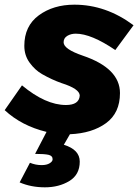

<svg xmlns="http://www.w3.org/2000/svg" viewBox="-39 -567 591 821"><path d="M153 234Q94 234 45 213L89 129Q113 139 139 139Q160.5 139 173.2 131.2Q186 123.5 186 114Q186 99 168.5 95Q151 91 111 91L160 -3Q53 -29 -19 -96L55 -202Q156 -118 243 -118Q299 -118 302 -158Q302 -187 224.5 -211.5Q183 -226 141 -250Q110.5 -267.5 87.8 -298.8Q65 -330 65 -371Q65 -456 127 -501.5Q189 -547 279 -547Q414 -547 532 -459L454 -353Q351 -423 285 -423Q264 -423 248.5 -413.5Q233 -404 233 -386Q233 -357 315 -329Q474 -275 474 -169Q474 -84 414.5 -40.5Q355 3 260 7L234 52Q302 73 302 124Q302 180 257.5 207Q213 234 153 234Z"/></svg>

Font: Argentum Sans
Style: Bold Italic
Weight: 700
Italic angle: -11°
Designer: Julieta Ulanovsky (font), Cristiano Sobral (main changes and remaster)
Foundry: Julieta Ulanovsky (font), Cristiano Sobral (main changes and remaster)
Version: Version 2.007;June 15, 2022;FontCreator 14.0.0.2814 64-bit; 